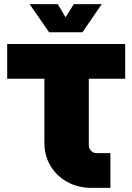

<svg xmlns="http://www.w3.org/2000/svg" viewBox="-20 -914 644 934"><path d="M427 0Q360 0 308 -28.5Q256 -57 226 -106.5Q196 -156 196 -219V-531H15V-700H589V-531H412V-208Q412 -192 423 -180.5Q434 -169 450 -169H517V0ZM219 -757 124 -894H261L299 -830L339 -894H475L381 -757Z"/></svg>

Font: MuseoModerno Thin Black
Style: Regular
Weight: 900
Version: Version 1.002